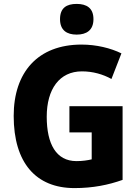

<svg xmlns="http://www.w3.org/2000/svg" viewBox="-20 -952 715 982"><path d="M372 -932C321 -932 287 -912 287 -854C287 -797 322 -775 372 -775C422 -775 458 -797 458 -854C458 -911 423 -932 372 -932ZM335 -409V-275H449V-137C428 -132 402 -128 371 -128C267 -128 219 -216 219 -355C219 -496 284 -587 399 -587C455 -587 507 -572 550 -548L601 -679C546 -706 473 -724 397 -724C174 -724 50 -583 50 -359C50 -119 164 10 361 10C455 10 534 -6 607 -32V-409Z"/></svg>

Font: Noto Sans Gujarati UI SemiCondensed ExtraBold
Style: Regular
Weight: 800
Width: 4
Designer: Jelle Bosma - Monotype Design Team, Universal Thirst
Foundry: Monotype Imaging Inc.
Version: Version 2.106